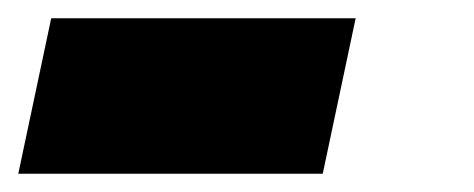

<svg xmlns="http://www.w3.org/2000/svg" viewBox="-75 -20 518 210"><path d="M-55 170 -19 0H314L278 170Z"/></svg>

Font: Raleway Thin Black
Style: Italic
Weight: 900
Italic angle: -12°
Version: Version 4.026